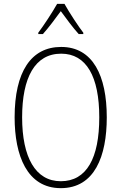

<svg xmlns="http://www.w3.org/2000/svg" viewBox="-20 -1061 631 998"><path d="M315 -1041H277C253 -998 207 -928 179 -891V-884H203C232 -916 269 -966 296 -1003C324 -965 359 -917 389 -884H413V-891C390 -920 340 -996 315 -1041ZM535 -451C535 -667 463 -817 298 -817C141 -817 56 -687 56 -451C56 -254 120 -83 296 -83C472 -83 535 -249 535 -451ZM95 -451C95 -657 161 -782 298 -782C429 -782 496 -663 496 -451C496 -240 431 -119 296 -119C164 -119 95 -244 95 -451Z"/></svg>

Font: Noto Sans Telugu UI Condensed ExtraLight
Style: Regular
Weight: 200
Width: 3
Designer: Jelle Bosma - Monotype Design Team
Foundry: Monotype Imaging Inc.
Version: Version 2.005